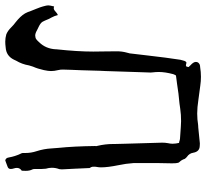

<svg xmlns="http://www.w3.org/2000/svg" viewBox="-48 -700 751 698"><g transform="rotate(90 327.0 -351.5)"><path d="M561.5 4.4Q552.2 2.4 550.8 -9.3Q546.9 -31.2 537.6 -50.8Q534.7 -56.2 534.7 -59.1V-68.8Q534.7 -89.4 528.3 -108.9Q519.5 -136.2 518.1 -163.1L516.1 -189Q510.3 -244.6 509.3 -323.2L509.8 -324.7Q509.8 -328.1 508.8 -330.6Q502 -358.9 502 -387.7V-393.6Q502 -406.7 501 -432.6Q498.5 -505.9 497.1 -566.4Q497.1 -576.7 499 -587.4Q501 -595.2 501 -604Q501 -615.2 498 -627.4Q495.1 -627.9 492.7 -628.4Q487.8 -630.4 482.4 -630.9Q430.2 -634.8 418.9 -634.8Q395 -634.8 374.5 -631.8Q364.7 -629.9 354 -628.9Q318.8 -626 282.7 -620.1Q268.1 -617.7 252.9 -616.2Q248.5 -608.4 248 -606Q240.2 -576.2 240.2 -554.2Q240.2 -542.5 241.7 -530.8L242.2 -523.9L240.7 -480.5Q239.3 -420.9 236.8 -360.4Q236.3 -350.1 235.8 -339.4L233.9 -273.9L232.4 -236.8L231.4 -204.6Q231.4 -195.8 233.4 -187.5Q236.8 -174.3 236.8 -162.1Q236.8 -151.9 233.4 -136.2Q228.5 -113.8 220.7 -96.2L216.3 -82Q211.9 -56.2 199.2 -35.2L195.3 -26.9Q181.6 1 150.9 2.9Q139.2 4.4 129.9 4.4Q116.7 4.4 103 0.5Q89.4 -5.4 78.1 -17.1Q68.4 -26.9 60.1 -32.7Q37.1 -50.8 27.3 -67.4Q22 -77.1 18.1 -89.4Q15.1 -97.2 10.3 -108.9Q4.4 -123.5 2 -132.3Q-2 -146 -2 -151.9Q-2 -157.2 2 -173.3Q5.4 -171.9 8.8 -171.9Q11.2 -171.9 14.4 -173.6Q17.6 -175.3 22.2 -179.7Q26.9 -184.1 33.2 -187Q36.6 -173.8 42 -164.1L47.9 -152.8Q53.7 -138.2 57.4 -131.6Q61 -125 72.8 -118.7L87.9 -111.3Q99.6 -104.5 107.9 -104.5Q109.9 -104.5 115.7 -105.7Q121.6 -106.9 132.3 -119.1Q155.8 -143.1 157.7 -179.2V-181.6Q166 -258.8 166 -315.4L165.5 -354Q165 -365.7 165 -401.9Q165 -419.9 169.9 -438Q173.3 -447.8 173.8 -459Q174.8 -463.4 180.2 -513.2L188 -577.6L195.8 -632.3L198.2 -641.1Q201.2 -654.3 207 -654.3Q208.5 -654.3 210.9 -653.3Q213.4 -652.3 215.8 -652.3Q217.3 -652.3 219.2 -653.3Q221.2 -654.3 222.2 -662.1Q218.3 -666.5 215.8 -668.9Q203.6 -679.7 203.6 -688.5Q203.6 -698.2 213.4 -702.6Q217.8 -704.1 222.2 -704.1Q240.2 -707 257.8 -707Q273.9 -707 290 -704.6L340.8 -697.8Q369.6 -693.4 391.1 -693.4Q412.1 -693.4 433.1 -696.8Q439.5 -697.3 442.4 -697.3Q496.6 -703.1 500 -703.1L509.8 -702.6Q529.8 -701.7 533.7 -679.2Q536.1 -664.6 547.9 -656.7Q553.2 -652.8 556.2 -647.9Q559.6 -636.7 567.4 -628.9Q569.3 -627.4 570.3 -624Q572.3 -618.7 572.3 -601.6L571.3 -549.3V-462.4Q573.2 -434.1 579.1 -406.7Q586.9 -368.2 586.9 -344.2Q586.9 -335.9 585.7 -330.3Q584.5 -324.7 584.5 -318.8Q584.5 -317.4 584.7 -313Q585 -308.6 589.4 -302.2Q590.8 -281.7 591.8 -249Q593.3 -219.7 594.2 -202.1V-200.2Q594.2 -195.8 593.3 -191.9Q588.4 -178.7 588.4 -165Q588.4 -154.3 591.8 -143.1Q592.8 -135.7 592.8 -127.9V-104.5Q592.8 -97.7 594.2 -94.7Q599.6 -85 599.6 -69.8L599.1 -55.7Q588.9 -48.8 588.9 -38.1Q588.9 -32.7 590.8 -26.9Q592.8 -21 592.8 -15.6Q592.8 -7.3 585.4 -4.4Q582.5 -3.4 577.6 -1.5Q572.8 0.5 568.4 2Q564 3.4 561.5 4.4Z"/></g></svg>

Font: Kurland
Style: Regular
Weight: 400
Designer: GGBot
Version: 0.22